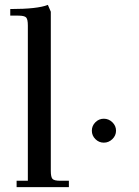

<svg xmlns="http://www.w3.org/2000/svg" viewBox="-20 -766 570 786"><path d="M22 -702V-729Q134 -729 176 -746L188 -718V-66Q188 -41 195 -33.5Q202 -26 227 -26H262V0H48V-26H94V-662Q94 -687 87 -694.5Q80 -702 55 -702ZM370.5 -196.5Q356 -211 356 -231Q356 -251 370.5 -265.5Q385 -280 405 -280Q425 -280 440 -265.5Q455 -251 455 -231Q455 -211 440 -196.5Q425 -182 405 -182Q385 -182 370.5 -196.5Z"/></svg>

Font: Dihjauti
Style: Bold
Weight: 700
Designer: T. Christopher White
Version: Version 3.0.0